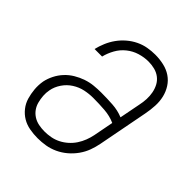

<svg xmlns="http://www.w3.org/2000/svg" viewBox="-193 -803 936 936"><g transform="rotate(45 275.0 -335.0)"><path d="M219 12Q191 12 163.5 7Q136 2 113.5 -11.5Q91 -25 74.5 -46Q58 -67 50.5 -92.5Q43 -118 40.5 -146Q38 -174 43 -203Q48 -227 60 -251Q72 -275 90.5 -295Q109 -315 132.5 -329Q156 -343 181 -351.5Q206 -360 231.5 -362.5Q257 -365 281 -365Q321 -365 360 -362.5Q399 -360 433 -346L454 -454Q459 -477 460 -499Q461 -521 457 -542Q453 -563 443.5 -581Q434 -599 418 -611.5Q402 -624 381 -629.5Q360 -635 337 -635Q308 -635 278 -626Q248 -617 223 -597Q198 -577 182.5 -549Q167 -521 160 -492H108Q114 -517 124.5 -542Q135 -567 151 -589.5Q167 -612 188.5 -630.5Q210 -649 235 -661Q260 -673 286 -677.5Q312 -682 337 -682Q367 -682 396 -675.5Q425 -669 448 -653.5Q471 -638 486 -614.5Q501 -591 507.5 -563.5Q514 -536 512.5 -506Q511 -476 505 -445L455 -185Q450 -159 440.5 -133Q431 -107 414 -83Q397 -59 374.5 -40Q352 -21 326 -9Q300 3 273 7.5Q246 12 219 12ZM220 -35Q241 -35 262.5 -39Q284 -43 304 -53Q324 -63 341.5 -78.5Q359 -94 371.5 -113Q384 -132 392 -153Q400 -174 404 -194L424 -298Q391 -313 351.5 -316Q312 -319 272 -319Q244 -319 215.5 -313Q187 -307 161 -290.5Q135 -274 117.5 -248Q100 -222 95 -194Q91 -174 92.5 -153.5Q94 -133 99 -114Q104 -95 115 -79.5Q126 -64 142.5 -53.5Q159 -43 179 -39Q199 -35 220 -35Z"/></g></svg>

Font: Lode Dark
Style: Italic
Weight: 400
Italic angle: -11°
Monospace: yes
Designer: Belleve Invis
Foundry: Belleve Invis
Version: Version 29.2.0; ttfautohint (v1.8.3)